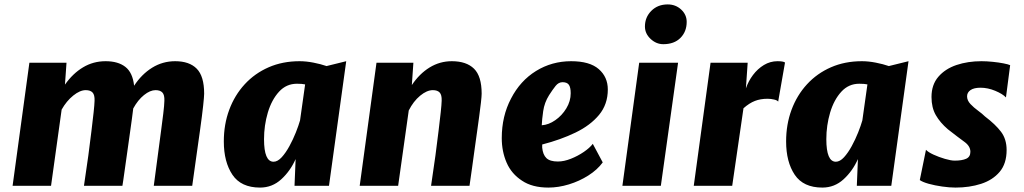

<svg xmlns="http://www.w3.org/2000/svg" viewBox="-20 -841 4633 869"><path d="M37 0 113 -557H281L274 -458Q309.5 -508.5 355.8 -536.2Q402 -564 458 -564Q514.5 -564 547.5 -538.2Q580.5 -512.5 587 -453Q621 -505 668.5 -534.5Q716 -564 773 -564Q837 -564 870.5 -530Q904 -496 904 -417Q904 -404.5 899.5 -362.5Q895 -320.5 885 -249Q876 -187 867.5 -124.8Q859 -62.5 850 0H676Q697 -154.5 709 -249Q714.5 -290.5 719 -327.2Q723.5 -364 724 -385Q725 -411.5 715 -422.2Q705 -433 684 -433Q659.5 -433 631.8 -410.8Q604 -388.5 583 -350Q582.5 -346.5 581 -334.2Q579.5 -322 577 -303Q573 -275 567.8 -236.8Q562.5 -198.5 556.8 -158.5Q551 -118.5 546.2 -83.5Q541.5 -48.5 538 -25.5Q534.5 -2.5 534 0H360Q371.5 -75 379.8 -137.2Q388 -199.5 394 -249Q400 -299.5 403.8 -333.2Q407.5 -367 408 -385Q409 -411.5 399 -422.2Q389 -433 368 -433Q342 -433 311.5 -408.5Q281 -384 259 -345L211 0Z M1157 8Q1071 8 1032 -50Q993 -108 993 -201Q993 -278 1017.5 -344Q1042 -410 1087.5 -459.5Q1133 -509 1196 -536.5Q1259 -564 1336 -564Q1365.5 -564 1398.8 -557.5Q1432 -551 1458 -542L1547 -564L1469 0H1313L1318 -121Q1294 -67 1253 -29.5Q1212 8 1157 8ZM1218 -109Q1236.5 -109 1255 -129.2Q1273.5 -149.5 1290 -179.8Q1306.5 -210 1319 -241.5Q1331.5 -273 1338 -296L1361 -459Q1347.5 -462 1324 -462Q1276 -462 1243 -426Q1209.5 -389.5 1192.2 -331.5Q1175 -273.5 1175 -211Q1175 -109 1218 -109Z M1608 0 1684 -557H1851L1844 -456Q1878 -507 1924.2 -535.5Q1970.5 -564 2025 -564Q2091 -564 2125.5 -530Q2160 -496 2160 -417Q2160 -406 2156.8 -377.2Q2153.5 -348.5 2148.8 -313.8Q2144 -279 2140 -250Q2138.5 -240 2134.8 -213Q2131 -186 2126.2 -151.2Q2121.5 -116.5 2116.8 -83Q2112 -49.5 2108.8 -26.5Q2105.5 -3.5 2105 0H1931Q1942.5 -75 1950.8 -137.2Q1959 -199.5 1965 -249Q1971 -299.5 1974.8 -333.2Q1978.5 -367 1979 -385Q1980 -411.5 1970 -422.2Q1960 -433 1939 -433Q1912 -433 1881.5 -407.8Q1851 -382.5 1830 -341L1782 0Z M2462 8Q2389 8 2343 -23Q2295 -54 2273 -104.8Q2251 -155.5 2251 -216Q2251 -315.5 2293 -395Q2334.5 -475.5 2406.2 -519.8Q2478 -564 2565 -564Q2649 -564 2690 -528.2Q2731 -492.5 2731 -436Q2731 -369 2691.5 -321.2Q2652 -273.5 2584.8 -241Q2517.5 -208.5 2434 -187V-173Q2437 -141 2453 -125.5Q2469 -110 2505 -110Q2532.5 -110 2564 -122.5Q2595.5 -135 2622.5 -153.5Q2649.5 -172 2663 -190L2708 -106Q2683.5 -72.5 2643 -46.8Q2602.5 -21 2555 -6.5Q2507.5 8 2462 8ZM2432 -274Q2463 -276 2493.2 -297Q2523.5 -318 2543.2 -350.5Q2563 -383 2563 -419Q2563 -445.5 2554.8 -457.2Q2546.5 -469 2526 -469Q2508 -469 2494.5 -452Q2481 -435 2465 -410Q2444 -376.5 2438.5 -338Q2433 -299.5 2432 -274Z M2797 0 2873 -557H3049L2971 0ZM2982 -641Q2950 -641 2924.5 -665Q2899 -689 2899 -721Q2899 -763 2928 -792Q2957 -821 3002 -821Q3038 -821 3063 -797.8Q3088 -774.5 3088 -742Q3088 -698 3059.8 -669.5Q3031.5 -641 2982 -641Z M3120 0 3196 -557H3364L3356 -441Q3367 -473.5 3388 -501.5Q3409 -529.5 3437.5 -546.8Q3466 -564 3499 -564Q3525.5 -564 3533 -558L3502 -381Q3498.5 -387 3483.5 -390.5Q3468.5 -394 3454 -394Q3422 -394 3396.8 -384.2Q3371.5 -374.5 3345 -351L3294 0Z M3702 8Q3616 8 3577 -50Q3538 -108 3538 -201Q3538 -278 3562.5 -344Q3587 -410 3632.5 -459.5Q3678 -509 3741 -536.5Q3804 -564 3881 -564Q3910.5 -564 3943.8 -557.5Q3977 -551 4003 -542L4092 -564L4014 0H3858L3863 -121Q3839 -67 3798 -29.5Q3757 8 3702 8ZM3763 -109Q3781.5 -109 3800 -129.2Q3818.5 -149.5 3835 -179.8Q3851.5 -210 3864 -241.5Q3876.5 -273 3883 -296L3906 -459Q3892.5 -462 3869 -462Q3821 -462 3788 -426Q3754.5 -389.5 3737.2 -331.5Q3720 -273.5 3720 -211Q3720 -109 3763 -109Z M4305 8Q4277 8 4244 3.2Q4211 -1.5 4183.2 -9.2Q4155.5 -17 4143 -26L4171 -163Q4180.5 -152.5 4205 -141.2Q4229.5 -130 4256.8 -122Q4284 -114 4301 -114Q4334 -114 4353 -122.5Q4372 -131 4372 -154Q4372 -179.5 4345 -199Q4318 -218.5 4270 -256Q4235 -286 4215.5 -320Q4196 -354 4196 -402Q4196 -457.5 4227 -493.5Q4258 -529.5 4309.2 -546.8Q4360.5 -564 4422 -564Q4446 -564 4473 -561.2Q4500 -558.5 4521.8 -554.2Q4543.5 -550 4552 -546L4533 -400Q4518 -416 4484.5 -430Q4451 -444 4418 -444Q4388 -444 4372.5 -433.2Q4357 -422.5 4357 -405Q4357 -386.5 4372.2 -370.2Q4387.5 -354 4406.8 -340Q4426 -326 4438 -314Q4485.5 -278 4510.8 -244.5Q4536 -211 4536 -162Q4536 -100.5 4504.5 -63.2Q4473 -26 4420.5 -9Q4368 8 4305 8Z"/></svg>

Font: Merriweather Sans ExtraBold
Style: Italic
Weight: 800
Italic angle: -7.5°
Designer: Eben Sorkin
Foundry: Eben Sorkin
Version: Version 2.001; ttfautohint (v1.8.3)